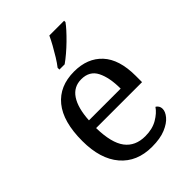

<svg xmlns="http://www.w3.org/2000/svg" viewBox="-224 -870 984 984"><g transform="rotate(-45 267.5 -378.0)"><path d="M287 10Q178 10 116.5 -62Q55 -134 55 -264Q55 -404 113 -475Q171 -546 277 -546Q374 -546 429.5 -486Q485 -426 485 -307V-261H152Q154 -152 191.5 -102.5Q229 -53 301 -53Q353 -53 389.5 -74.5Q426 -96 444 -123Q451 -120 457 -111Q463 -102 463 -89Q463 -69 444 -46Q425 -23 386 -6.5Q347 10 287 10ZM384 -315Q384 -395 359.5 -443.5Q335 -492 275 -492Q220 -492 189.5 -446.5Q159 -401 154 -315ZM231 -619Q246 -638 262 -664Q278 -690 293 -717Q308 -744 318 -766H425V-756Q416 -743 398 -723Q380 -703 357.5 -681Q335 -659 312 -639.5Q289 -620 269 -606H231Z"/></g></svg>

Font: Noto Serif Test
Style: Regular
Weight: 400
Version: Version 1.000